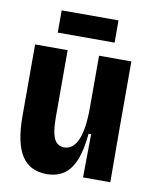

<svg xmlns="http://www.w3.org/2000/svg" viewBox="-81 -752 654 825"><g transform="rotate(10 246.5 -339.0)"><path d="M179 13Q105 13 69.5 -42.5Q34 -98 34 -215V-527H176V-234Q176 -170 189.5 -141.5Q203 -113 234 -113Q253 -113 268 -125Q283 -137 293 -160.5Q303 -184 308 -218.5Q313 -253 313 -299V-527H454V-239L455 0H336L338 -189H327Q320 -115 301.5 -71Q283 -27 252.5 -7Q222 13 179 13ZM121 -594V-691H369V-594Z"/></g></svg>

Font: Bricolage Grotesque 72pt SemiCondensed
Style: Bold
Weight: 700
Width: 4
Designer: Mathieu Triay
Foundry: Atelier Triay
Version: Version 1.001;gftools[0.9.33.dev8+g029e19f]